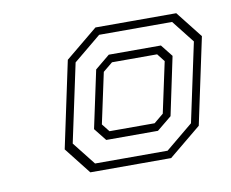

<svg xmlns="http://www.w3.org/2000/svg" viewBox="-50 -761 563 468"><g transform="rotate(-10 232.0 -527.0)"><path d="M138.8 -354.5 87 -420.4 132.4 -634.2 212.4 -700.1H412.4L464.3 -634.2L418.8 -420.4L338.8 -354.5ZM153.9 -373.7H333.4L401.2 -429.7L442.8 -624.9L398.7 -680.9H218.2L150 -624.6L108.7 -431ZM190.7 -425.5 166 -456.6 196.4 -599 232.9 -629.1H361.9L385.5 -599.3L355.1 -455.3L318.7 -425.5ZM202.2 -445.1H313.9L337.5 -464.6L364.4 -590L349.1 -609.5H237.4L213.7 -590L186.8 -464.6Z"/></g></svg>

Font: Tourney Thin Light
Style: Italic
Weight: 300
Italic angle: -12°
Version: Version 1.015